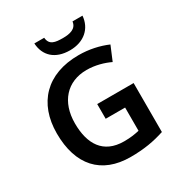

<svg xmlns="http://www.w3.org/2000/svg" viewBox="-214 -1077 1154 1233"><g transform="rotate(-30 363.0 -460.5)"><path d="M580 -931H506C500 -879 450 -869 401 -869C342 -869 301 -875 296 -931H223C228 -838 291 -778 400 -778C505 -778 573 -840 580 -931ZM378 -392V-283H522V-111C492 -104 460 -98 409 -98C254 -98 192 -204 192 -356C192 -514 282 -616 428 -616C492 -616 553 -598 599 -576L643 -681C583 -707 509 -724 431 -724C193 -724 59 -581 59 -358C59 -123 179 10 395 10C496 10 572 -4 648 -29V-392Z"/></g></svg>

Font: Noto Sans Arabic UI SmBd
Style: Regular
Weight: 600
Designer: Monotype Design Team, Nadine Chahine and Nizar Qandah
Foundry: Monotype Imaging Inc.
Version: Version 2.010